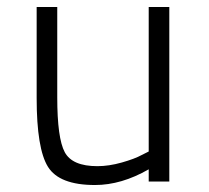

<svg xmlns="http://www.w3.org/2000/svg" viewBox="-20 -520 598 550"><path d="M406 -500H465V0H406V-35Q328 10 252 10Q150 10 117.5 -42Q85 -94 85 -239V-500H144V-241Q144 -124 165.5 -84Q187 -44 259 -44Q292 -44 329 -54.5Q366 -65 386 -76L406 -86Z"/></svg>

Font: TitilliumText22L Lt
Style: Thin
Weight: 300
Designer: Campivisivi
Foundry: Campivisivi
Version: 1.000